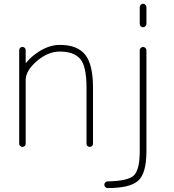

<svg xmlns="http://www.w3.org/2000/svg" viewBox="-20 -794 918 1011"><path d="M751 -529.3V2Q751 119.1 707.5 157.7Q664.1 196.3 546.9 196.3Q539.1 196.3 534.2 190.9Q529.3 185.5 529.3 178.7Q529.3 171.9 534.2 166.5Q539.1 161.1 546.9 161.1Q652.3 159.2 683.6 130.9Q715.8 101.6 715.8 2V-529.3Q715.8 -536.1 721.2 -541.5Q726.6 -546.9 733.4 -546.9Q740.2 -546.9 745.6 -541.5Q751 -536.1 751 -529.3ZM715.8 -668V-756.8Q715.8 -763.7 721.2 -769Q726.6 -774.4 733.4 -774.4Q740.2 -774.4 745.6 -769Q751 -763.7 751 -756.8V-668Q751 -661.1 745.6 -655.8Q740.2 -650.4 733.4 -650.4Q726.6 -650.4 721.2 -655.8Q715.8 -661.1 715.8 -668ZM115.2 -464.8Q115.2 -462.9 116.2 -462.9Q117.2 -462.9 118.2 -463.9Q143.6 -496.1 186.5 -523.4Q241.2 -557.6 294.9 -557.6Q387.7 -557.6 428.7 -505.9Q469.7 -454.1 469.7 -333V-37.1Q469.7 -30.3 464.8 -25.4Q460 -20.5 452.6 -20.5Q445.3 -20.5 440.4 -25.4Q435.5 -30.3 435.5 -37.1V-333Q435.5 -446.3 401.9 -484.4Q368.2 -522.5 294.9 -522.5Q232.4 -522.5 173.8 -472.2Q115.2 -421.9 115.2 -372.1V-37.1Q115.2 -30.3 110.4 -25.4Q105.5 -20.5 98.1 -20.5Q90.8 -20.5 85.9 -25.4Q81.1 -30.3 81.1 -37.1V-529.3Q81.1 -537.1 85.9 -542Q90.8 -546.9 98.1 -546.9Q105.5 -546.9 110.4 -542Q115.2 -537.1 115.2 -529.3Z"/></svg>

Font: Gen Jyuu Gothic ExtraLight
Style: Regular
Weight: 100
Designer: [Source Han Sans]
Ryoko NISHIZUKA  (kana & ideographs); Paul D. Hunt (Latin, Greek & Cyrillic); Wenlong ZHANG  (bopomofo
Version: Version 1.002.20150607